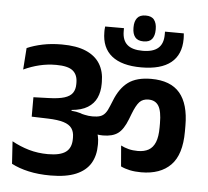

<svg xmlns="http://www.w3.org/2000/svg" viewBox="-56 -882 1015 935"><g transform="rotate(5 452.0 -414.0)"><path d="M619 -696Q648 -696 660.5 -712.5Q673 -729 673 -757V-761.5Q673 -789 660.5 -805.8Q648 -822.5 619 -822.5Q590 -822.5 577.2 -805.8Q564.5 -789 564.5 -761.5V-757Q564.5 -729 577.2 -712.5Q590 -696 619 -696ZM811 -752 719 -752.5V-737.5Q719 -693.5 694.2 -671.8Q669.5 -650 618.5 -650Q567.5 -650 543 -671.5Q518.5 -693 518.5 -737V-752H426.5Q425 -740.5 425 -734.8Q425 -729 425 -724.5Q425 -648 474.2 -608.5Q523.5 -569 618.5 -569Q714.5 -569 763.5 -608.5Q812.5 -648 812.5 -725Q812.5 -729 812.2 -735.2Q812 -741.5 811 -752ZM554.5 -181.5 563 -80Q582.5 -70.5 607.5 -65.2Q632.5 -60 663 -60Q756.5 -60 807.2 -111.8Q858 -163.5 858 -276V-304.5Q858 -410.5 812.8 -464Q767.5 -517.5 672.5 -517.5Q601.5 -517.5 560.5 -487.5Q519.5 -457.5 495 -394.5L484.5 -369Q475.5 -345.5 465.2 -332.8Q455 -320 440.2 -315.2Q425.5 -310.5 403.5 -310.5Q383.5 -310.5 364.2 -315Q345 -319.5 326 -324L358.5 -261Q380.5 -243 405.8 -232.8Q431 -222.5 462 -222.5Q508.5 -222.5 535 -241.8Q561.5 -261 581.5 -312.5L591.5 -338.5Q608 -381.5 624 -398.8Q640 -416 668 -416Q702 -416 717.8 -390.2Q733.5 -364.5 733.5 -305.5V-285.5Q733.5 -240 722.5 -213Q711.5 -186 690.2 -174Q669 -162 637.5 -162Q613 -162 592.5 -167.2Q572 -172.5 554.5 -181.5ZM26 -156 33 -46.5Q69 -27.5 116.8 -16.8Q164.5 -6 224.5 -6Q300.5 -6 348.5 -26.2Q396.5 -46.5 419 -84Q441.5 -121.5 441.5 -174.5Q441.5 -175 441.5 -178.2Q441.5 -181.5 441.5 -182Q441.5 -219 426 -251Q410.5 -283 379.2 -304.2Q348 -325.5 299 -329V-333Q347.5 -337 377.2 -355.5Q407 -374 420.5 -403.8Q434 -433.5 434 -471.5Q434 -472 434 -476.2Q434 -480.5 434 -481.5Q434 -533 411.5 -569.8Q389 -606.5 342.8 -626.5Q296.5 -646.5 224 -646.5Q173 -646.5 130.2 -637.5Q87.5 -628.5 54.5 -614L47 -508.5Q84.5 -526 123.8 -535.5Q163 -545 205.5 -545Q263 -545 287 -525.5Q311 -506 311 -467Q311 -467 311 -463.5Q311 -460 311 -460Q311 -434 299.2 -417Q287.5 -400 259.8 -391.2Q232 -382.5 183.5 -381L108.5 -378.5V-283.5L189.5 -281Q236.5 -279.5 264.8 -270.8Q293 -262 305.2 -244.8Q317.5 -227.5 317.5 -200.5Q317.5 -199.5 317.5 -196.5Q317.5 -193.5 317.5 -193Q317.5 -149 290.2 -128.8Q263 -108.5 203 -108.5Q153.5 -108.5 109.5 -121.2Q65.5 -134 26 -156Z"/></g></svg>

Font: Anek Devanagari SemiBold
Style: Regular
Weight: 600
Designer: Kailash Malviya (Devanagari) & Yesha Goshar (Latin)
Foundry: Ek Type
Version: Version 1.003